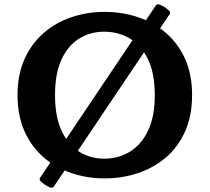

<svg xmlns="http://www.w3.org/2000/svg" viewBox="-20 -817 975 893"><path d="M466.3 12.7Q385.7 12.7 312.7 -11.9Q239.8 -36.5 183.3 -84.9Q126.8 -133.4 94.2 -206.1Q61.5 -278.8 61.5 -375.1Q61.5 -470.4 94.2 -542.6Q126.8 -614.8 183.3 -663.7Q239.8 -712.6 312.7 -737.1Q385.7 -761.7 466.3 -761.7Q548.3 -761.7 621.8 -737.1Q695.2 -712.6 751.9 -663.7Q808.6 -614.8 841 -542.6Q873.4 -470.4 873.4 -375.1Q873.4 -278.8 841 -206.1Q808.6 -133.4 751.9 -84.9Q695.2 -36.5 621.8 -11.9Q548.3 12.7 466.3 12.7ZM464.4 -79Q530.5 -79 583.5 -111.1Q636.5 -143.2 668.2 -208.5Q699.9 -273.8 699.9 -374.5Q699.9 -476.2 668.2 -541.6Q636.5 -606.9 583.5 -638.2Q530.5 -669.6 464.4 -669.6Q401.2 -669.6 349.4 -638.2Q297.5 -606.9 266.7 -541.6Q235.9 -476.2 235.9 -374.5Q235.9 -273.8 266.7 -208.2Q297.5 -142.6 349.4 -110.8Q401.2 -79 464.4 -79ZM230.2 50.8Q224 58.4 215 55.4Q200.6 49.7 188.2 41.6Q175.9 33.6 167.3 23.9Q161.3 16.8 167.3 8.3L704.7 -791.4Q710.3 -799 719.9 -796.6Q733.2 -791.9 745.8 -783.6Q758.5 -775.2 768.2 -765.6Q773.6 -757.8 768.2 -750Z"/></svg>

Font: Hahmlet
Style: Regular
Weight: 400
Designer: Minjoo Ham & Mark Frömberg
Foundry: hypertype
Version: Version 1.002